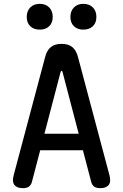

<svg xmlns="http://www.w3.org/2000/svg" viewBox="-20 -968 640 998"><path d="M211 -273H389L305 -594Q303 -600 300 -600Q297 -600 295 -594ZM454 -23 411 -187H189L146 -23Q142 -7 131 1.5Q120 10 98 10Q68 10 55 -6.5Q42 -23 51 -57L215 -673Q224 -707 244.5 -723.5Q265 -740 300 -740Q335 -740 355.5 -723.5Q376 -707 385 -673L549 -57Q558 -23 545 -6.5Q532 10 502 10Q480 10 469 1.5Q458 -7 454 -23ZM413 -814Q383 -814 364.5 -831.5Q346 -849 346 -880Q346 -911 364.5 -929.5Q383 -948 413 -948Q444 -948 462.5 -929.5Q481 -911 481 -880Q481 -849 462.5 -831.5Q444 -814 413 -814ZM187 -814Q156 -814 137.5 -831.5Q119 -849 119 -880Q119 -911 137.5 -929.5Q156 -948 187 -948Q217 -948 235.5 -929.5Q254 -911 254 -880Q254 -849 235.5 -831.5Q217 -814 187 -814Z"/></svg>

Font: Maple Mono NL Medium
Style: Regular
Weight: 500
Monospace: yes
Designer: subframe7536
Version: Version 7.000